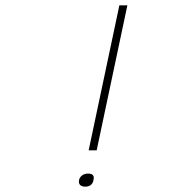

<svg xmlns="http://www.w3.org/2000/svg" viewBox="-20 -690 640 719"><path d="M276 -16V-15C273 0 282 9 299 9C317 9 327 0 330 -15V-16C334 -31 328 -40 310 -40C293 -40 280 -31 276 -16ZM312 -127H342L457 -670H427Z"/></svg>

Font: LT Wave Mono Thin
Style: Italic
Weight: 100
Designer: Daniel Lyons
Version: Version 2.5 (Glyphs App)